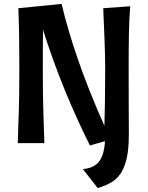

<svg xmlns="http://www.w3.org/2000/svg" viewBox="-20 -732 756 982"><path d="M508 -690C512 -582 518 -481 518 -379C518 -249 516 -153 514 -89C407 -327 336 -539 295 -712L74 -690C78 -582 79 -481 79 -379C79 -174 74 -128 71 0H207C204 -103 199 -196 199 -356C199 -434 199 -529 200 -580C264 -375 351 -165 440 12L517 -10C510 97 470 126 404 133L480 230C533 213 580 193 607 138C623 105 639 60 639 -45C639 -150 638 -196 638 -356C638 -528 639 -614 646 -700Z"/></svg>

Font: CantoraOne
Style: Regular
Weight: 400
Designer: Pablo Impallari, Rodrigo Fuenzalida
Foundry: Pablo Impallari
Version: Version 1.001